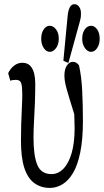

<svg xmlns="http://www.w3.org/2000/svg" viewBox="-20 -834 496 917"><path d="M218.3 63.5Q174.8 63.5 143.3 40Q111.8 16.6 95.9 -33Q80.1 -82.5 80.1 -162.6Q80.1 -201.2 81.3 -242.2Q82.5 -283.2 84.5 -320.8Q86.4 -358.4 86.4 -385.7Q86.4 -418.9 81.5 -435.8Q76.7 -452.6 56.6 -452.6Q49.3 -452.6 41.7 -451.7Q34.2 -450.7 29.3 -448.2L19 -484.4Q29.8 -506.8 47.4 -520.5Q64.9 -534.2 86.4 -534.2Q111.3 -534.2 124.8 -519.3Q138.2 -504.4 143.3 -482.2Q148.4 -460 148.4 -436Q148.4 -387.7 146.7 -343Q145 -298.3 142.6 -256.6Q140.1 -214.8 140.1 -175.8Q140.1 -89.4 158.4 -45.9Q176.8 -2.4 226.1 -2.4Q257.8 -2.4 283 -28.3Q308.1 -54.2 322.3 -103.3Q336.4 -152.3 336.4 -222.7Q336.4 -244.1 335.2 -270Q334 -295.9 333.5 -329.1H346.7V-249Q322.8 -327.1 310.1 -368.7Q297.4 -410.2 292.5 -432.1Q287.6 -454.1 287.6 -472.7Q287.6 -503.4 299.3 -521Q311 -538.6 328.1 -538.6Q337.9 -538.6 344.7 -534.2Q351.6 -529.8 357.4 -521.5Q369.1 -469.7 372.6 -400.6Q376 -331.5 376 -255.9Q376 -168.5 363.5 -107.2Q351.1 -45.9 329.3 -8.8Q307.6 28.3 278.8 45.9Q250 63.5 218.3 63.5ZM217.8 -586.4Q201.2 -586.4 189 -604.5Q176.8 -622.6 176.8 -648.9Q176.8 -676.3 188.7 -693.6Q200.7 -710.9 217.8 -710.9Q234.4 -710.9 247.6 -693.8Q260.7 -676.8 260.7 -648.9Q260.7 -622.1 247.6 -604.2Q234.4 -586.4 217.8 -586.4ZM306.6 -533.2 282.7 -543.9 303.2 -759.8Q305.7 -783.7 313.2 -798.8Q320.8 -814 335.9 -814Q349.1 -814 357.9 -801.5Q366.7 -789.1 366.7 -771Q366.7 -762.7 366.2 -755.1Q365.7 -747.6 359.9 -726.1ZM415 -586.4Q398.4 -586.4 385.5 -604.5Q372.6 -622.6 372.6 -648.9Q372.6 -676.3 385 -693.6Q397.5 -710.9 415 -710.9Q431.6 -710.9 443.8 -693.8Q456.1 -676.8 456.1 -648.9Q456.1 -622.1 443.8 -604.2Q431.6 -586.4 415 -586.4Z"/></svg>

Font: Scarab Serif
Style: Regular
Weight: 400
Designer: John Roberts
Foundry: Scarab
Version: 1.0